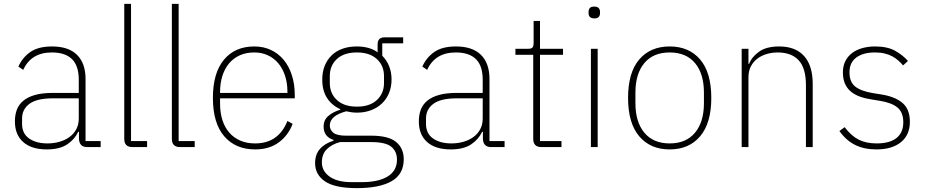

<svg xmlns="http://www.w3.org/2000/svg" viewBox="-20 -760 4779 992"><path d="M431 0Q390 0 388 -42V-79H384Q366 -40 327 -14Q288 12 222 12Q143 12 100 -26Q57 -64 57 -133Q57 -166 67 -193Q77 -220 100.5 -239.5Q124 -259 161.5 -269.5Q199 -280 254 -280H387V-348Q387 -420 352 -454.5Q317 -489 248 -489Q141 -489 100 -399L75 -416Q96 -463 137 -491.5Q178 -520 249 -520Q334 -520 378 -476.5Q422 -433 422 -352V-31H500V0ZM225 -19Q258 -19 287.5 -27.5Q317 -36 339 -52Q361 -68 374 -92Q387 -116 387 -148V-252H254Q170 -252 132 -223.5Q94 -195 94 -148V-120Q94 -70 130.5 -44.5Q167 -19 225 -19Z M665 0Q622 0 622 -42V-740H657V-31H740V0Z M911 0Q868 0 868 -42V-740H903V-31H986V0Z M1298 12Q1197 12 1138.5 -56Q1080 -124 1080 -254Q1080 -383 1137 -451.5Q1194 -520 1294 -520Q1341 -520 1379.5 -502Q1418 -484 1445.5 -451Q1473 -418 1488 -371.5Q1503 -325 1503 -268V-252H1117V-225Q1117 -178 1129 -140Q1141 -102 1164.5 -75Q1188 -48 1221.5 -33.5Q1255 -19 1298 -19Q1419 -19 1465 -135L1492 -120Q1469 -60 1420 -24Q1371 12 1298 12ZM1294 -489Q1252 -489 1219.5 -474.5Q1187 -460 1164 -433Q1141 -406 1129 -368Q1117 -330 1117 -284V-280H1465V-286Q1465 -332 1452.5 -369.5Q1440 -407 1417.5 -433.5Q1395 -460 1363.5 -474.5Q1332 -489 1294 -489Z M2066 63Q2066 140 2003.5 176Q1941 212 1824 212Q1710 212 1659 177Q1608 142 1608 83Q1608 38 1633 9.5Q1658 -19 1703 -33V-37Q1652 -54 1652 -106Q1652 -141 1677.5 -162Q1703 -183 1738 -193V-196Q1694 -216 1669.5 -254Q1645 -292 1645 -349Q1645 -388 1657.5 -419.5Q1670 -451 1693 -473.5Q1716 -496 1749 -508Q1782 -520 1823 -520Q1889 -520 1931 -490V-530Q1931 -567 1966 -567H2063V-536H1955V-472Q1978 -449 1990.5 -418Q2003 -387 2003 -349Q2003 -311 1990 -279.5Q1977 -248 1953.5 -225.5Q1930 -203 1897 -190.5Q1864 -178 1824 -178Q1809 -178 1796 -180Q1783 -182 1769 -185Q1728 -174 1706 -156Q1684 -138 1684 -111Q1684 -90 1702 -74.5Q1720 -59 1769 -59H1898Q1987 -59 2026.5 -26.5Q2066 6 2066 63ZM2031 65Q2031 22 2001.5 -2Q1972 -26 1896 -26H1737Q1695 -15 1669 10.5Q1643 36 1643 79Q1643 124 1683 152.5Q1723 181 1796 181H1851Q1891 181 1924 174Q1957 167 1981 153Q2005 139 2018 117Q2031 95 2031 65ZM1824 -209Q1890 -209 1927 -243Q1964 -277 1964 -331V-367Q1964 -421 1927 -455Q1890 -489 1824 -489Q1757 -489 1720.5 -455Q1684 -421 1684 -367V-331Q1684 -277 1721 -243Q1758 -209 1824 -209Z M2518 0Q2477 0 2475 -42V-79H2471Q2453 -40 2414 -14Q2375 12 2309 12Q2230 12 2187 -26Q2144 -64 2144 -133Q2144 -166 2154 -193Q2164 -220 2187.5 -239.5Q2211 -259 2248.5 -269.5Q2286 -280 2341 -280H2474V-348Q2474 -420 2439 -454.5Q2404 -489 2335 -489Q2228 -489 2187 -399L2162 -416Q2183 -463 2224 -491.5Q2265 -520 2336 -520Q2421 -520 2465 -476.5Q2509 -433 2509 -352V-31H2587V0ZM2312 -19Q2345 -19 2374.5 -27.5Q2404 -36 2426 -52Q2448 -68 2461 -92Q2474 -116 2474 -148V-252H2341Q2257 -252 2219 -223.5Q2181 -195 2181 -148V-120Q2181 -70 2217.5 -44.5Q2254 -19 2312 -19Z M2778 0Q2735 0 2735 -42V-477H2643V-508H2709Q2726 -508 2731.5 -515Q2737 -522 2737 -539V-652H2770V-508H2889V-477H2770V-31H2881V0Z M3051 -665Q3035 -665 3028 -672.5Q3021 -680 3021 -691V-700Q3021 -711 3027.5 -718.5Q3034 -726 3050 -726Q3066 -726 3073 -718.5Q3080 -711 3080 -700V-691Q3080 -680 3073.5 -672.5Q3067 -665 3051 -665ZM3033 -508H3068V0H3033Z M3440 12Q3340 12 3282.5 -56Q3225 -124 3225 -254Q3225 -385 3282.5 -452.5Q3340 -520 3440 -520Q3540 -520 3597.5 -452.5Q3655 -385 3655 -254Q3655 -124 3597.5 -56Q3540 12 3440 12ZM3440 -19Q3525 -19 3571 -74.5Q3617 -130 3617 -227V-281Q3617 -379 3571 -434Q3525 -489 3440 -489Q3355 -489 3309 -434Q3263 -379 3263 -281V-227Q3263 -130 3309 -74.5Q3355 -19 3440 -19Z M3812 0V-508H3847V-430H3850Q3865 -467 3902.5 -493.5Q3940 -520 4006 -520Q4090 -520 4134.5 -470.5Q4179 -421 4179 -326V0H4144V-320Q4144 -408 4106.5 -448.5Q4069 -489 3998 -489Q3969 -489 3941.5 -481Q3914 -473 3893 -457Q3872 -441 3859.5 -417Q3847 -393 3847 -361V0Z M4508 12Q4445 12 4398.5 -11Q4352 -34 4317 -83L4344 -103Q4378 -58 4416.5 -38.5Q4455 -19 4509 -19Q4577 -19 4612 -47Q4647 -75 4647 -128Q4647 -179 4617.5 -204Q4588 -229 4527 -239L4484 -246Q4450 -251 4422.5 -261Q4395 -271 4375.5 -287.5Q4356 -304 4345.5 -328Q4335 -352 4335 -386Q4335 -419 4347.5 -444Q4360 -469 4382.5 -486Q4405 -503 4435.5 -511.5Q4466 -520 4501 -520Q4565 -520 4605 -497.5Q4645 -475 4671 -445L4646 -422Q4635 -435 4621.5 -447Q4608 -459 4591 -468.5Q4574 -478 4551.5 -483.5Q4529 -489 4500 -489Q4440 -489 4404.5 -463Q4369 -437 4369 -387Q4369 -336 4399 -312.5Q4429 -289 4490 -279L4533 -272Q4604 -261 4642.5 -228.5Q4681 -196 4681 -131Q4681 -63 4635 -25.5Q4589 12 4508 12Z"/></svg>

Font: IBM Plex Sans Thai ExtraLight
Style: Regular
Weight: 200
Designer: Mike Abbink, Paul van der Laan, Pieter van Rosmalen, Ben Mitchell, Mark Frömberg
Foundry: Bold Monday
Version: Version 1.1